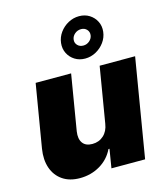

<svg xmlns="http://www.w3.org/2000/svg" viewBox="-122 -924 893 1025"><g transform="rotate(-15 324.5 -411.5)"><path d="M397.7 -238.6 448.9 -545.5H644.9L554 0H367.9L384.9 -103.7H379.3Q354 -51.5 304.2 -22.2Q254.3 7.1 193.2 7.1Q136 7.1 97.7 -19.2Q59.3 -45.5 43.3 -91.6Q27.3 -137.8 36.9 -197.4L95.2 -545.5H291.2L240.1 -238.6Q234 -198.2 250.5 -175.1Q267 -152 304 -152Q340.6 -152 366.1 -175.1Q391.7 -198.2 397.7 -238.6ZM384.9 -602.3Q353 -602.3 328.3 -617.7Q303.6 -633.2 290.7 -658.9Q277.7 -684.7 281.2 -715.9Q284.8 -747.2 303.4 -772.9Q322.1 -798.7 350.3 -814.1Q378.6 -829.5 410.5 -829.5Q442.5 -829.5 467.2 -814.1Q491.8 -798.7 504.8 -772.9Q517.8 -747.2 514.2 -715.9Q510.7 -684.7 492 -658.9Q473.4 -633.2 445.1 -617.7Q416.9 -602.3 384.9 -602.3ZM393.5 -671.9Q412.6 -671.9 427.6 -684.8Q442.5 -697.8 444.6 -715.9Q446.7 -734 434.7 -747Q422.6 -759.9 403.4 -759.9Q383.2 -759.9 368.1 -747Q353 -734 350.9 -715.9Q348.7 -697.8 361 -684.8Q373.2 -671.9 393.5 -671.9Z"/></g></svg>

Font: Inter UI Black
Style: Italic
Weight: 900
Italic angle: -9.39999°
Designer: Rasmus Andersson
Foundry: rsms
Version: 3.2;8d6f07862